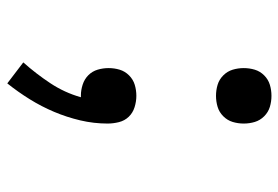

<svg xmlns="http://www.w3.org/2000/svg" viewBox="-142 -426 783 540"><g transform="rotate(90 250.0 -156.5)"><path d="M250 -372Q234 -372 219 -376.5Q204 -381 192.5 -392.5Q181 -404 176.5 -419Q172 -434 172 -450Q172 -466 176.5 -481Q181 -496 192.5 -507.5Q204 -519 219 -523.5Q234 -528 250 -528Q266 -528 281 -523.5Q296 -519 307.5 -507.5Q319 -496 323.5 -481Q328 -466 328 -450Q328 -434 323.5 -419Q319 -404 307.5 -392.5Q296 -381 281 -376.5Q266 -372 250 -372ZM215 215 156 170Q188 134 214.5 94Q241 54 254 8H249Q234 8 218.5 3Q203 -2 192 -13Q181 -24 176.5 -39Q172 -54 172 -70Q172 -86 176.5 -101Q181 -116 192.5 -127.5Q204 -139 219 -143.5Q234 -148 250 -148Q266 -148 282 -143Q298 -138 309 -126.5Q320 -115 324 -99Q328 -83 328 -67Q328 -28 319 10Q310 48 295 83.5Q280 119 259.5 152Q239 185 215 215Z"/></g></svg>

Font: Iosevka Algr
Style: Regular
Weight: 400
Monospace: yes
Designer: Belleve Invis
Foundry: Belleve Invis
Version: Version 26.0.2; ttfautohint (v1.8.3)